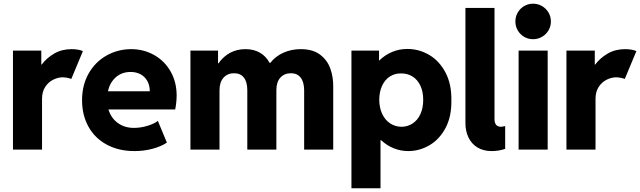

<svg xmlns="http://www.w3.org/2000/svg" viewBox="-20 -794 3397 1019"><path d="M48.8 -525.4H199.2V-451.2H201.2Q227.5 -486.3 267.8 -509.8Q308.1 -533.2 360.4 -533.2Q379.4 -533.2 396 -530Q412.6 -526.9 419.9 -522.5L358.4 -375Q352.1 -377.9 339.4 -380.6Q326.7 -383.3 312.5 -383.8Q286.6 -383.3 261.5 -370.6Q236.3 -357.9 219.7 -332.3Q203.1 -306.6 203.1 -269.5V0H48.8Z M415.5 -261.7Q415.5 -342.3 450.4 -403.8Q485.4 -465.3 544.9 -499Q604.5 -532.7 675.3 -533.2Q742.7 -533.2 798.1 -502Q853.5 -470.7 885.5 -414.6Q917.5 -358.4 917.5 -287.1Q917 -247.6 909.7 -212.9H555.7Q569.3 -167.5 605.2 -141.4Q641.1 -115.2 690.9 -115.2Q726.1 -115.2 762.5 -126.2Q798.8 -137.2 817.9 -152.3L865.7 -37.1Q835 -16.6 789.6 -4.4Q744.1 7.8 693.8 7.8Q609.9 7.8 546.6 -26.4Q483.4 -60.5 449.5 -121.8Q415.5 -183.1 415.5 -261.7ZM774.9 -309.6Q774.9 -340.8 762 -364Q749 -387.2 726.1 -399.7Q703.1 -412.1 673.3 -412.1Q626.5 -412.1 594.7 -384Q563 -356 552.7 -309.6Z M990.7 -525.4H1137.2V-458H1139.6Q1166 -495.1 1202.1 -514.2Q1238.3 -533.2 1282.7 -533.2Q1326.7 -533.2 1359.1 -514.6Q1391.6 -496.1 1411.1 -460H1414.1Q1442.4 -495.6 1484.6 -514.4Q1526.9 -533.2 1575.7 -533.2Q1640.6 -533.2 1679.2 -503.7Q1717.8 -474.1 1733.4 -429.4Q1749 -384.8 1748.5 -335V0H1594.2V-315.4Q1593.8 -358.9 1575.7 -382.1Q1557.6 -405.3 1523.9 -405.3Q1489.3 -405.3 1468 -382.1Q1446.8 -358.9 1446.8 -315.4V0H1292.5V-315.4Q1292.5 -358.9 1274.4 -382.1Q1256.3 -405.3 1222.2 -405.3Q1187.5 -405.3 1166.3 -381.6Q1145 -357.9 1145 -314.5V0H990.7Z M1845.2 -525.4H1991.7V-472.7H1992.7Q2022.5 -502 2060.5 -518.1Q2098.6 -534.2 2142.1 -534.2Q2203.6 -534.2 2257.6 -502.7Q2311.5 -471.2 2344.2 -409.4Q2377 -347.7 2375.5 -261.7Q2377 -174.8 2344.2 -114Q2311.5 -53.2 2258.5 -22.7Q2205.6 7.8 2147 7.8Q2106.4 7.8 2069.6 -7.1Q2032.7 -22 2002.9 -49.8H1999.5V205.1H1845.2ZM2226.1 -264.6Q2226.1 -307.1 2211.2 -339.1Q2196.3 -371.1 2169.4 -387.9Q2142.6 -404.8 2107.9 -404.3Q2075.2 -404.8 2049.1 -387.9Q2022.9 -371.1 2008.1 -339.4Q1993.2 -307.6 1992.7 -264.6Q1993.2 -222.2 2008.3 -189.7Q2023.4 -157.2 2050.3 -139.4Q2077.1 -121.6 2110.8 -121.1Q2144.5 -121.6 2170.9 -139.4Q2197.3 -157.2 2211.7 -189.5Q2226.1 -221.7 2226.1 -264.6Z M2450.2 -139.6V-752H2604.5V-162.1Q2604.5 -121.6 2638.7 -121.1Q2646.5 -121.6 2652.8 -123Q2659.2 -124.5 2661.1 -125V-3.9Q2627 7.8 2589.8 7.8Q2544.9 7.8 2513.4 -11.7Q2481.9 -31.2 2466.1 -64.9Q2450.2 -98.6 2450.2 -139.6Z M2732.4 -525.4H2886.7V0H2732.4ZM2715.3 -679.7Q2715.3 -706.1 2727.8 -727.5Q2740.2 -749 2761.7 -761.7Q2783.2 -774.4 2809.1 -774.4Q2835 -774.4 2856.7 -761.7Q2878.4 -749 2891.1 -727.5Q2903.8 -706.1 2903.8 -679.7Q2903.8 -654.3 2891.1 -632.8Q2878.4 -611.3 2856.7 -598.6Q2835 -585.9 2809.1 -585.9Q2783.2 -585.9 2761.7 -598.6Q2740.2 -611.3 2727.8 -632.8Q2715.3 -654.3 2715.3 -679.7Z M2986.3 -525.4H3136.7V-451.2H3138.7Q3165 -486.3 3205.3 -509.8Q3245.6 -533.2 3297.9 -533.2Q3316.9 -533.2 3333.5 -530Q3350.1 -526.9 3357.4 -522.5L3295.9 -375Q3289.6 -377.9 3276.9 -380.6Q3264.2 -383.3 3250 -383.8Q3224.1 -383.3 3199 -370.6Q3173.8 -357.9 3157.2 -332.3Q3140.6 -306.6 3140.6 -269.5V0H2986.3Z"/></svg>

Font: Reddit Sans Fudge ExtraBold
Style: Regular
Weight: 800
Designer: Stephen Hutchings
Foundry: Reddit
Version: Version 1.011